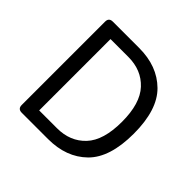

<svg xmlns="http://www.w3.org/2000/svg" viewBox="-174 -871 1043 1043"><g transform="rotate(45 347.5 -350.0)"><path d="M547 -350Q547 -491 485 -557.5Q423 -624 322 -624H185V-76H322Q423 -76 485 -142Q547 -208 547 -350ZM638 -350Q638 -166 553.5 -83Q469 0 329 0H127Q97 0 97 -30V-670Q97 -700 127 -700H329Q469 -700 553.5 -616.5Q638 -533 638 -350Z"/></g></svg>

Font: mmAsap
Style: Regular
Weight: 400
Designer: Pablo Cosgaya
Foundry: Omnibus-Type
Version: Version 1.001